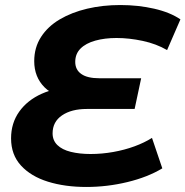

<svg xmlns="http://www.w3.org/2000/svg" viewBox="-20 -731 737 763"><path d="M323 12Q238 12 170.5 -9Q103 -30 63.5 -73Q24 -116 24 -181Q24 -242 56.5 -287.5Q89 -333 146 -358.5Q203 -384 275 -384L273 -343Q198 -343 157 -384Q116 -425 116 -488Q116 -542 143 -584Q170 -626 217.5 -654Q265 -682 326.5 -696.5Q388 -711 458 -711Q529 -711 592.5 -696.5Q656 -682 697 -654L644 -532Q601 -557 547 -568.5Q493 -580 443 -580Q396 -580 358.5 -569.5Q321 -559 300 -538Q279 -517 279 -485Q279 -454 303 -437Q327 -420 375 -420H541L515 -298H325Q264 -298 226.5 -272.5Q189 -247 189 -201Q189 -173 208 -154.5Q227 -136 261.5 -127.5Q296 -119 340 -119Q385 -119 430 -127Q475 -135 514.5 -149.5Q554 -164 584 -183L625 -62Q567 -27 486.5 -7.5Q406 12 323 12Z"/></svg>

Font: Montserrat Thin
Style: Bold Italic
Weight: 700
Italic angle: -11.3°
Version: Version 9.000